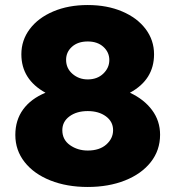

<svg xmlns="http://www.w3.org/2000/svg" viewBox="-20 -732 698 764"><path d="M593 -516Q593 -572 559.5 -616.5Q526 -661 466 -686.5Q406 -712 329 -712Q252 -712 192 -686.5Q132 -661 98.5 -616.5Q65 -572 65 -516Q65 -416 161 -363Q103 -339 72 -296.5Q41 -254 41 -195Q41 -134 78 -87Q115 -40 180.5 -14Q246 12 329 12Q412 12 477.5 -14Q543 -40 580 -87Q617 -134 617 -196Q617 -251 585 -294Q553 -337 497 -363Q593 -415 593 -516ZM243 -494Q243 -525 266.5 -546Q290 -567 329 -567Q368 -567 391.5 -545.5Q415 -524 415 -493Q415 -462 391 -439Q367 -416 329 -416Q294 -416 268.5 -438Q243 -460 243 -494ZM228 -214Q228 -248 256.5 -269Q285 -290 329 -290Q373 -290 401.5 -269Q430 -248 430 -214Q430 -181 403 -157Q376 -133 329 -133Q289 -133 258.5 -154.5Q228 -176 228 -214Z"/></svg>

Font: Geom Black
Style: Bold
Weight: 900
Version: Version 1.102